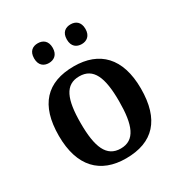

<svg xmlns="http://www.w3.org/2000/svg" viewBox="-177 -874 952 1011"><g transform="rotate(-30 299.5 -369.0)"><path d="M397 -628C426 -628 453 -645 453 -688C453 -732 426 -748 397 -748C366 -748 340 -732 340 -688C340 -645 366 -628 397 -628ZM197 -628C227 -628 254 -645 254 -688C254 -732 227 -748 197 -748C167 -748 141 -732 141 -688C141 -645 167 -628 197 -628ZM298 10C463 10 549 -82 549 -270C549 -457 455 -548 301 -548C136 -548 50 -457 50 -270C50 -82 144 10 298 10ZM300 -49C214 -49 183 -125 183 -270C183 -415 213 -488 299 -488C385 -488 416 -415 416 -270C416 -125 386 -49 300 -49Z"/></g></svg>

Font: Noto Serif Semi
Style: Regular
Weight: 600
Designer: Monotype Design Team
Foundry: Monotype Imaging Inc.
Version: Version 1.002